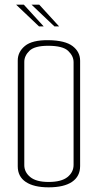

<svg xmlns="http://www.w3.org/2000/svg" viewBox="-20 -800 418 822"><path d="M188 2Q125 2 90.5 -21Q56 -44 56 -88V-541Q56 -578 87 -603.5Q118 -629 188 -628Q259 -627 291 -602.5Q323 -578 323 -540V-89Q323 -45 288.5 -21.5Q254 2 188 2ZM188 -21Q243 -21 269 -42Q295 -63 295 -94V-534Q295 -560 272 -582Q249 -604 186 -604Q128 -604 106 -582.5Q84 -561 84 -535V-93Q84 -63 109.5 -42Q135 -21 188 -21ZM147 -687 49 -780H82L167 -687ZM213 -687 115 -780H148L233 -687Z"/></svg>

Font: Smooch Sans ExtraLight
Style: Regular
Weight: 200
Designer: Robert E. Leuschke
Foundry: Robert E. Leuschke
Version: Version 1.010; ttfautohint (v1.8.3)